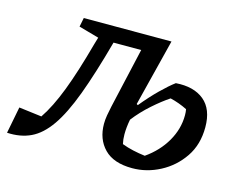

<svg xmlns="http://www.w3.org/2000/svg" viewBox="-121 -596 887 717"><g transform="rotate(15 322.5 -237.5)"><path d="M-45 3 -25 -100 63 -89Q95 -136 124 -211.5Q153 -287 184 -401L192 -428L114 -450L121 -485H460L395 -226L400 -223Q432 -262 462.5 -292Q493 -322 516 -339Q585 -344 625 -311Q665 -278 665 -208Q665 -141 632 -92.5Q599 -44 547.5 -17Q496 10 440 10Q368 10 332 -27Q296 -64 296 -123Q296 -139 299 -156.5Q302 -174 306 -192L359 -425H252Q217 -297 185.5 -212.5Q154 -128 120.5 -80Q87 -32 47 -13Q7 6 -45 3ZM380 -105Q380 -85 384 -68Q405 -60 427.5 -55Q450 -50 474 -47Q524 -82 552 -130.5Q580 -179 580 -232Q580 -245 578 -255Q562 -263 545.5 -269Q529 -275 512 -279Q483 -260 448 -229Q413 -198 386 -163Q380 -132 380 -105Z"/></g></svg>

Font: Piazzolla Medium
Style: Italic
Weight: 500
Italic angle: -11.3°
Designer: Juan Pablo del Peral
Foundry: Huerta Tipografica
Version: Version 1.330